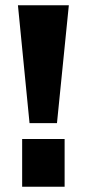

<svg xmlns="http://www.w3.org/2000/svg" viewBox="-20 -708 329 728"><path d="M92 -241 48 -688H241L196 -241ZM64 0V-181H225V0Z"/></svg>

Font: Archivo Condensed Black
Style: Regular
Weight: 900
Width: 3
Designer: Hector Gatti
Foundry: Omnibus-Type
Version: Version 2.001